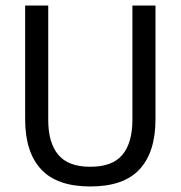

<svg xmlns="http://www.w3.org/2000/svg" viewBox="-20 -659 650 691"><path d="M305.1 12.1Q185.1 12.1 127.8 -49.8Q70.5 -111.7 70.5 -229.7V-639H153.6V-227.3Q153.6 -145.5 189.5 -102.2Q225.4 -58.8 305.1 -58.8Q384.9 -58.8 420.7 -102.2Q456.5 -145.5 456.5 -227.3V-639H539.6V-229.7Q539.6 -111.7 482.5 -49.8Q425.3 12.1 305.1 12.1Z"/></svg>

Font: Anek Tamil Medium
Style: Regular
Weight: 500
Designer: Aadarsh Rajan (Tamil), Yesha Goshar (Latin)
Foundry: Ek Type
Version: Version 1.003